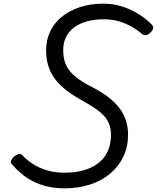

<svg xmlns="http://www.w3.org/2000/svg" viewBox="-20 -1005 854 1045"><path d="M332 20Q279 20 235.5 9.5Q192 -1 157 -19.5Q122 -38 94.5 -61.5Q67 -85 45 -111Q35 -122 41 -133Q47 -144 57 -153Q71 -164 81.5 -167Q92 -170 102 -160Q126 -134 159 -112.5Q192 -91 235.5 -78Q279 -65 333 -65Q387 -65 433 -77.5Q479 -90 513 -115.5Q547 -141 565.5 -180Q584 -219 584 -271Q584 -303 574.5 -328.5Q565 -354 545.5 -375Q526 -396 498 -415Q470 -434 434 -454Q399 -473 368.5 -493.5Q338 -514 313 -537.5Q288 -561 269.5 -589.5Q251 -618 241 -653Q231 -688 231 -732Q231 -786 252.5 -832.5Q274 -879 315.5 -913Q357 -947 414.5 -966Q472 -985 543 -985Q598 -985 647 -969Q696 -953 736.5 -927Q777 -901 805 -872Q816 -862 813.5 -850.5Q811 -839 798 -827Q787 -816 774.5 -814Q762 -812 753 -820Q729 -841 698 -859Q667 -877 629 -888.5Q591 -900 543 -900Q495 -900 454.5 -889Q414 -878 385 -857Q356 -836 340 -804.5Q324 -773 324 -732Q324 -698 332.5 -670Q341 -642 359.5 -619Q378 -596 408.5 -574Q439 -552 483 -530Q532 -505 568.5 -477Q605 -449 629 -418Q653 -387 665 -350.5Q677 -314 677 -272Q677 -206 651.5 -152.5Q626 -99 579.5 -60Q533 -21 470 -0.5Q407 20 332 20Z"/></svg>

Font: Playwrite NO
Style: Regular
Weight: 400
Designer: Veronika Burian, José Scaglione
Foundry: TypeTogether
Version: Version 1.002